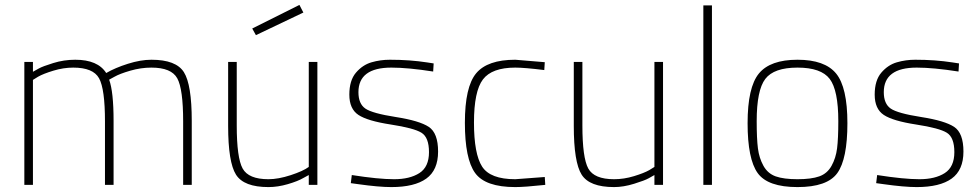

<svg xmlns="http://www.w3.org/2000/svg" viewBox="-20 -752 3988 781"><path d="M114 0H79V-500H114V-460Q123 -465 138 -473.5Q153 -482 196.5 -495.5Q240 -509 286 -509Q378 -509 412 -455Q448 -476 500 -492.5Q552 -509 596 -509Q696 -509 728 -458.5Q760 -408 760 -260V0H725V-258Q725 -390 701 -433.5Q677 -477 596 -477Q553 -477 510 -464.5Q467 -452 446 -440L424 -428Q442 -379 442 -260V0H407V-258Q407 -390 383 -433.5Q359 -477 278 -477Q238 -477 197 -464.5Q156 -452 135 -440L114 -427Z M1271 -500V0H1236V-40L1214 -28Q1192 -15 1151 -3Q1110 9 1072 9Q972 9 940 -41.5Q908 -92 908 -240V-500H943V-242Q943 -110 967 -66.5Q991 -23 1072 -23Q1112 -23 1162.5 -39.5Q1213 -56 1236 -73V-500ZM1006 -636 1198 -732 1214 -701 1021 -609Z M1572 -477Q1438 -477 1438 -377Q1438 -330 1466 -310.5Q1494 -291 1590 -276Q1686 -261 1724 -236Q1762 -211 1762 -135.5Q1762 -60 1714 -25.5Q1666 9 1572 9Q1521 9 1436 -3L1407 -7L1411 -40Q1519 -23 1583 -23Q1647 -23 1686 -48Q1725 -73 1725 -133Q1725 -193 1694.5 -212Q1664 -231 1569.5 -245.5Q1475 -260 1438 -284.5Q1401 -309 1401 -367Q1401 -425 1428 -456.5Q1455 -488 1491 -498.5Q1527 -509 1566 -509Q1647 -509 1718 -498L1744 -494L1742 -461Q1640 -477 1572 -477Z M2076 -477Q1981 -477 1944.5 -429Q1908 -381 1908 -253.5Q1908 -126 1941 -74.5Q1974 -23 2076 -23L2196 -32L2198 0Q2114 9 2076 9Q1954 9 1912.5 -48.5Q1871 -106 1871 -252.5Q1871 -399 1917 -454Q1963 -509 2076 -509L2196 -499L2194 -467Q2114 -477 2076 -477Z M2642 -500H2677V0H2642V-40Q2633 -35 2618 -26.5Q2603 -18 2559.5 -4.5Q2516 9 2478 9Q2378 9 2346 -41.5Q2314 -92 2314 -240V-500H2349V-242Q2349 -110 2373 -66.5Q2397 -23 2478 -23Q2518 -23 2559 -35.5Q2600 -48 2621 -60L2642 -73Z M2841 0V-730H2876V0Z M3067 -453Q3113 -509 3224 -509Q3335 -509 3381 -453Q3427 -397 3427 -251Q3427 -105 3386 -48Q3345 9 3224 9Q3103 9 3062 -48Q3021 -105 3021 -251Q3021 -397 3067 -453ZM3390 -259Q3390 -385 3355 -431Q3320 -477 3224 -477Q3128 -477 3093 -431Q3058 -385 3058 -259Q3058 -188 3063 -148.5Q3068 -109 3085.5 -77.5Q3103 -46 3135.5 -34.5Q3168 -23 3224 -23Q3280 -23 3312.5 -34.5Q3345 -46 3362.5 -77.5Q3380 -109 3385 -148.5Q3390 -188 3390 -259Z M3709 -477Q3575 -477 3575 -377Q3575 -330 3603 -310.5Q3631 -291 3727 -276Q3823 -261 3861 -236Q3899 -211 3899 -135.5Q3899 -60 3851 -25.5Q3803 9 3709 9Q3658 9 3573 -3L3544 -7L3548 -40Q3656 -23 3720 -23Q3784 -23 3823 -48Q3862 -73 3862 -133Q3862 -193 3831.5 -212Q3801 -231 3706.5 -245.5Q3612 -260 3575 -284.5Q3538 -309 3538 -367Q3538 -425 3565 -456.5Q3592 -488 3628 -498.5Q3664 -509 3703 -509Q3784 -509 3855 -498L3881 -494L3879 -461Q3777 -477 3709 -477Z"/></svg>

Font: Titillium Web ExtraLight
Style: Regular
Weight: 275
Version: Version 1.002;PS 57.000;hotconv 1.0.70;makeotf.lib2.5.55311